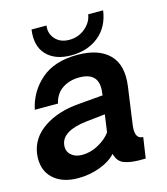

<svg xmlns="http://www.w3.org/2000/svg" viewBox="-113 -812 788 904"><g transform="rotate(-15 281.5 -359.5)"><path d="M275 -560Q197 -560 155.5 -603.5Q114 -647 125 -726H198Q192 -689 216.5 -661Q241 -633 285 -633Q330 -633 363 -661Q396 -689 401 -726H474Q463 -647 409 -603.5Q355 -560 275 -560ZM157 7Q77 7 33 -36.5Q-11 -80 -1 -156Q10 -230 78.5 -276Q147 -322 250 -330L368 -340L369 -352Q383 -450 283 -450Q236 -450 201 -427Q166 -404 155 -357H42Q60 -442 125 -498.5Q190 -555 302 -555Q405 -555 456.5 -503.5Q508 -452 494 -350Q488 -311 479.5 -246Q471 -181 469 -170Q459 -101 502 -101L487 0H451Q429 -1 415.5 -3Q402 -5 385 -10.5Q368 -16 357.5 -29Q347 -42 342 -62Q315 -31 264 -12Q213 7 157 7ZM203 -94Q244 -94 282.5 -115Q321 -136 343 -166L355 -251L262 -241Q142 -227 133 -162Q129 -131 149.5 -112.5Q170 -94 203 -94Z"/></g></svg>

Font: Oakes Grotesk
Style: Bold Italic
Weight: 600
Italic angle: -8°
Designer: Samuel Oakes
Foundry: Samuel Oakes
Version: Version 1.000;PS 001.000;hotconv 1.0.88;makeotf.lib2.5.64775